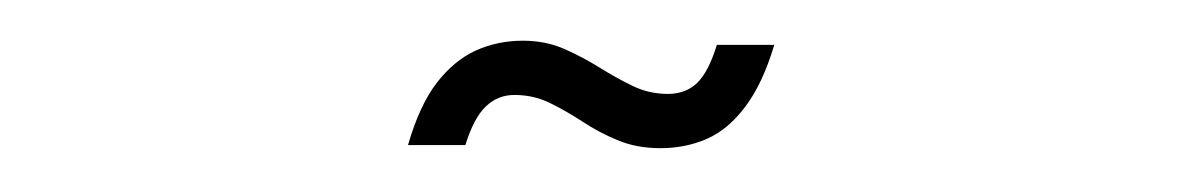

<svg xmlns="http://www.w3.org/2000/svg" viewBox="-20 -276 565 92"><path d="M351 -254.5Q345.5 -236 337.2 -225Q329 -214 318.8 -209.5Q308.5 -205 296.5 -205Q285 -205 276 -208.8Q267 -212.5 259 -217.8Q251 -223 243.2 -226.8Q235.5 -230.5 226.5 -230.5Q218.5 -230.5 212.8 -225Q207 -219.5 203 -206.5H175.5Q181 -225.5 189.2 -236.2Q197.5 -247 208 -251.8Q218.5 -256.5 230.5 -256.5Q241.5 -256.5 250.5 -252.5Q259.5 -248.5 267.5 -243.5Q275.5 -238.5 283.2 -234.8Q291 -231 300 -231Q308.5 -231 314 -236.2Q319.5 -241.5 323.5 -254.5Z"/></svg>

Font: Newsreader 36pt Medium
Style: Italic
Weight: 500
Italic angle: -17°
Designer: Hugues Gentile
Foundry: Production Type
Version: Version 1.003